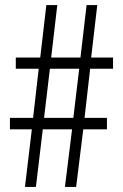

<svg xmlns="http://www.w3.org/2000/svg" viewBox="-20 -734 482 754"><path d="M334 -464H424V-508H338L362 -714H320L296 -508H181L205 -714H162L138 -508H42V-464H132L110 -271H19V-226H105L78 0H121L148 -226H263L235 0H279L307 -226H400V-271H312ZM153 -271 176 -464H291L268 -271Z"/></svg>

Font: Noto Sans Georgian ExtraCondensed Light
Style: Regular
Weight: 300
Width: 2
Designer: Monotype Design Team, Akaki Razmadze
Foundry: Google LLC
Version: Version 2.005